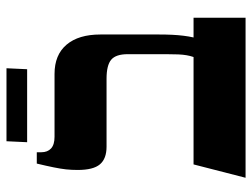

<svg xmlns="http://www.w3.org/2000/svg" viewBox="-113 -668 781 595"><g transform="rotate(-90 277.5 -370.5)"><path d="M24.1 0 65.5 -161.2H398.3Q402 -172 403.8 -182.7Q405.7 -193.5 406.4 -208.3Q407.1 -223.2 407.1 -246.7V-364.9Q407.1 -402 389.9 -416.4Q372.8 -430.8 331.1 -430.8H120.5Q83.1 -430.8 65.7 -451.4Q48.3 -471.9 48.3 -520.2Q48.3 -539.3 50.1 -556.3Q52 -573.3 56.4 -594.8Q60.7 -616.2 68.1 -647H103.2V-633Q103.2 -613.6 114.9 -602.8Q126.7 -592 151 -592H345.9Q405 -592 436.6 -554.7Q468.1 -517.5 468.1 -449.9V-268.1Q468.1 -246.7 467.2 -227.6Q466.3 -208.6 464.2 -192Q462.2 -175.5 458.9 -161.2H520.1V0ZM134.3 -676.9 137.3 -740.9H363.5L360.5 -676.9Z"/></g></svg>

Font: Noto Serif Hebrew
Style: Regular
Weight: 400
Designer: Monotype Design Team
Foundry: Monotype Imaging Inc.
Version: Version 2.003